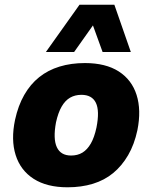

<svg xmlns="http://www.w3.org/2000/svg" viewBox="-20 -785 648 816"><path d="M267 11Q179 11 123 -25Q67 -61 46.5 -126Q26 -191 44 -276Q57 -336 83 -381.5Q109 -427 146.5 -457Q184 -487 233 -502Q282 -517 341 -517Q429 -517 484.5 -481.5Q540 -446 560.5 -381.5Q581 -317 564 -232Q551 -171 524.5 -125.5Q498 -80 461 -49.5Q424 -19 375 -4Q326 11 267 11ZM282 -124Q310 -124 330.5 -136.5Q351 -149 366 -175Q381 -201 390 -243Q404 -314 387.5 -348Q371 -382 326 -382Q299 -382 278 -370Q257 -358 242 -332Q227 -306 218 -265Q205 -195 221.5 -159.5Q238 -124 282 -124ZM175 -564 318 -765H466L536 -564H416L375 -677L295 -564Z"/></svg>

Font: Nunito Sans 7pt SemiCondensed Black
Style: Italic
Weight: 900
Width: 4
Italic angle: -9°
Designer: Vernon Adams
Foundry: Vernon Adams
Version: Version 3.101;gftools[0.9.27]